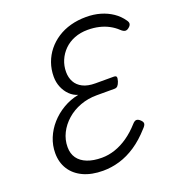

<svg xmlns="http://www.w3.org/2000/svg" viewBox="-176 -1158 1221 1320"><g transform="rotate(-20 434.0 -498.0)"><path d="M353 19Q269 19 208.5 -9Q148 -37 115.5 -88Q83 -139 83 -207Q83 -264 104.5 -316.5Q126 -369 164.5 -412.5Q203 -456 255.5 -487Q308 -518 369 -530Q335 -540 309 -565.5Q283 -591 268 -627Q253 -663 253 -704Q253 -758 270 -805.5Q287 -853 318 -891.5Q349 -930 392 -958Q435 -986 488 -1000.5Q541 -1015 602 -1015Q658 -1015 706 -1001Q754 -987 793 -960.5Q832 -934 858 -896Q870 -880 867.5 -867.5Q865 -855 851 -844Q837 -832 823.5 -833.5Q810 -835 793 -851Q768 -875 735.5 -892.5Q703 -910 664.5 -919Q626 -928 582 -928Q528 -928 484 -910.5Q440 -893 409 -862Q378 -831 361 -791Q344 -751 344 -706Q344 -665 361.5 -633Q379 -601 415 -582.5Q451 -564 507 -564H641Q657 -564 660.5 -555.5Q664 -547 657 -524Q650 -503 641 -493.5Q632 -484 618 -484H487Q423 -484 366.5 -463Q310 -442 267.5 -404.5Q225 -367 201 -319Q177 -271 177 -217Q177 -169 200.5 -136Q224 -103 268.5 -85.5Q313 -68 375 -68Q424 -68 472.5 -84.5Q521 -101 567 -133Q613 -165 656 -213Q672 -231 685 -231Q698 -231 713 -217Q729 -202 727.5 -189Q726 -176 708 -158Q652 -95 593.5 -56Q535 -17 474.5 1Q414 19 353 19Z"/></g></svg>

Font: Playwrite MX
Style: Regular
Weight: 400
Designer: Veronika Burian, José Scaglione
Foundry: TypeTogether
Version: Version 1.002